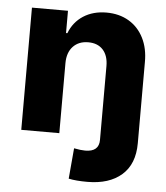

<svg xmlns="http://www.w3.org/2000/svg" viewBox="-53 -584 718 830"><g transform="rotate(5 306.5 -169.0)"><path d="M308.6 -402.3Q267.1 -402.3 242.4 -376Q217.8 -349.6 217.8 -303.7V0H52.7V-530.3H209V-433.6H214.8Q233.4 -482.4 275.6 -509.8Q317.9 -537.1 376 -537.1Q431.2 -537.1 472.9 -512.5Q514.6 -487.8 537.4 -442.6Q560.1 -397.5 559.6 -337.9V13.7Q559.6 104.5 505.4 151.9Q451.2 199.2 356.4 199.2Q307.1 199.2 275.4 192.4L287.1 59.6Q316.4 65.4 335.9 65.4Q395.5 65.4 395.5 13.7V-306.6Q395.5 -351.6 372.6 -377Q349.6 -402.3 308.6 -402.3Z"/></g></svg>

Font: Pretendard GOV ExtraBold
Style: Regular
Weight: 800
Designer: Base glyphs from Inter by Rasmus Andersson; Hangeul glyphs from Noto Sans CJK(Source Han Sans) by Jang Soo-young and Kan
Foundry: Kil Hyung-jin
Version: Version 1.309